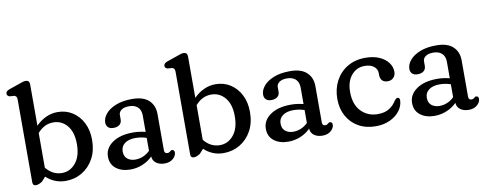

<svg xmlns="http://www.w3.org/2000/svg" viewBox="-63 -1045 3459 1364"><g transform="rotate(-10 1666.5 -363.0)"><path d="M188.5 -707.5V-409.5Q221.5 -443 261.5 -461.5Q301.5 -480 345.5 -480Q406 -480 453 -449.5Q500 -419 526.8 -365.8Q553.5 -312.5 553.5 -243.5Q553.5 -165.5 522 -108.2Q490.5 -51 437.5 -19.5Q384.5 12 319 12Q278.5 12 243 -2.5Q207.5 -17 179.5 -43.5L150.5 -11.5Q139.5 -4.5 128 0.2Q116.5 5 104.5 5Q82.5 5 82.5 -20V-615Q82.5 -631.5 77.2 -638.2Q72 -645 62 -647L31 -649Q11.5 -654.5 11.5 -671Q11.5 -689.5 37 -698.5L112.5 -724.5Q127 -730 138.8 -733.8Q150.5 -737.5 160.5 -737.5Q188.5 -737.5 188.5 -707.5ZM303 -413Q237 -413 188.5 -356.5V-106.5Q236 -48 303 -48Q362 -48 402 -96.5Q442 -145 442 -233Q442 -319 402.5 -366Q363 -413 303 -413Z M643.5 -105.5Q643.5 -166 699 -205Q754.5 -244 848.5 -244Q872.5 -244 895.8 -240.8Q919 -237.5 938 -232.5V-351.5Q938 -390.5 915.5 -411.5Q893 -432.5 853 -432.5Q817 -432.5 797.8 -418.2Q778.5 -404 778.5 -383.5V-350.5Q778.5 -326.5 762.5 -313.2Q746.5 -300 718 -300Q693 -300 679.8 -313Q666.5 -326 666.5 -347.5Q666.5 -380 691.8 -410.2Q717 -440.5 765.5 -460Q814 -479.5 883 -479.5Q963.5 -479.5 1003.2 -442.2Q1043 -405 1043 -343V-81.5Q1043 -57.5 1064.5 -57.5Q1072 -57.5 1076.5 -60Q1081 -62.5 1084.5 -65Q1088 -68 1091.2 -70.5Q1094.5 -73 1098.5 -73Q1117 -73 1117 -52.5Q1117 -29 1093.8 -8.5Q1070.5 12 1033 12Q997 12 972.8 -5Q948.5 -22 946.5 -53.5Q915 -22 873.2 -5Q831.5 12 786.5 12Q723.5 12 683.5 -19Q643.5 -50 643.5 -105.5ZM753 -124Q753 -88 775.5 -69.8Q798 -51.5 832 -51.5Q892 -51.5 938 -96V-189.5Q920 -195.5 900.2 -199Q880.5 -202.5 858.5 -202.5Q810 -202.5 781.5 -181.5Q753 -160.5 753 -124Z M1327.5 -707.5V-409.5Q1360.5 -443 1400.5 -461.5Q1440.5 -480 1484.5 -480Q1545 -480 1592 -449.5Q1639 -419 1665.8 -365.8Q1692.5 -312.5 1692.5 -243.5Q1692.5 -165.5 1661 -108.2Q1629.5 -51 1576.5 -19.5Q1523.5 12 1458 12Q1417.5 12 1382 -2.5Q1346.5 -17 1318.5 -43.5L1289.5 -11.5Q1278.5 -4.5 1267 0.2Q1255.5 5 1243.5 5Q1221.5 5 1221.5 -20V-615Q1221.5 -631.5 1216.2 -638.2Q1211 -645 1201 -647L1170 -649Q1150.5 -654.5 1150.5 -671Q1150.5 -689.5 1176 -698.5L1251.5 -724.5Q1266 -730 1277.8 -733.8Q1289.5 -737.5 1299.5 -737.5Q1327.5 -737.5 1327.5 -707.5ZM1442 -413Q1376 -413 1327.5 -356.5V-106.5Q1375 -48 1442 -48Q1501 -48 1541 -96.5Q1581 -145 1581 -233Q1581 -319 1541.5 -366Q1502 -413 1442 -413Z M1782.5 -105.5Q1782.5 -166 1838 -205Q1893.5 -244 1987.5 -244Q2011.5 -244 2034.8 -240.8Q2058 -237.5 2077 -232.5V-351.5Q2077 -390.5 2054.5 -411.5Q2032 -432.5 1992 -432.5Q1956 -432.5 1936.8 -418.2Q1917.5 -404 1917.5 -383.5V-350.5Q1917.5 -326.5 1901.5 -313.2Q1885.5 -300 1857 -300Q1832 -300 1818.8 -313Q1805.5 -326 1805.5 -347.5Q1805.5 -380 1830.8 -410.2Q1856 -440.5 1904.5 -460Q1953 -479.5 2022 -479.5Q2102.5 -479.5 2142.2 -442.2Q2182 -405 2182 -343V-81.5Q2182 -57.5 2203.5 -57.5Q2211 -57.5 2215.5 -60Q2220 -62.5 2223.5 -65Q2227 -68 2230.2 -70.5Q2233.5 -73 2237.5 -73Q2256 -73 2256 -52.5Q2256 -29 2232.8 -8.5Q2209.5 12 2172 12Q2136 12 2111.8 -5Q2087.5 -22 2085.5 -53.5Q2054 -22 2012.2 -5Q1970.5 12 1925.5 12Q1862.5 12 1822.5 -19Q1782.5 -50 1782.5 -105.5ZM1892 -124Q1892 -88 1914.5 -69.8Q1937 -51.5 1971 -51.5Q2031 -51.5 2077 -96V-189.5Q2059 -195.5 2039.2 -199Q2019.5 -202.5 1997.5 -202.5Q1949 -202.5 1920.5 -181.5Q1892 -160.5 1892 -124Z M2752.5 -346.5Q2752.5 -321.5 2736.8 -304.8Q2721 -288 2695 -288Q2669 -288 2655.2 -302.5Q2641.5 -317 2641.5 -341.5V-355Q2641.5 -385.5 2617 -404.8Q2592.5 -424 2550.5 -424Q2492.5 -424 2455 -379.2Q2417.5 -334.5 2417.5 -259.5Q2417.5 -168.5 2465.2 -119.5Q2513 -70.5 2585 -70.5Q2637.5 -70.5 2670.2 -92.5Q2703 -114.5 2719.5 -144.5Q2727 -152.5 2731.5 -156.5Q2736 -160.5 2742 -160Q2758 -159.5 2757.5 -138Q2756 -99 2730.2 -64.8Q2704.5 -30.5 2659.5 -9.2Q2614.5 12 2556.5 12Q2485.5 12 2432.2 -18.2Q2379 -48.5 2349.2 -102.2Q2319.5 -156 2319.5 -226.5Q2319.5 -298.5 2350 -356Q2380.5 -413.5 2436 -446.8Q2491.5 -480 2566 -480Q2623.5 -480 2665.5 -461.5Q2707.5 -443 2730 -412.5Q2752.5 -382 2752.5 -346.5Z M2837.5 -105.5Q2837.5 -166 2893 -205Q2948.5 -244 3042.5 -244Q3066.5 -244 3089.8 -240.8Q3113 -237.5 3132 -232.5V-351.5Q3132 -390.5 3109.5 -411.5Q3087 -432.5 3047 -432.5Q3011 -432.5 2991.8 -418.2Q2972.5 -404 2972.5 -383.5V-350.5Q2972.5 -326.5 2956.5 -313.2Q2940.5 -300 2912 -300Q2887 -300 2873.8 -313Q2860.5 -326 2860.5 -347.5Q2860.5 -380 2885.8 -410.2Q2911 -440.5 2959.5 -460Q3008 -479.5 3077 -479.5Q3157.5 -479.5 3197.2 -442.2Q3237 -405 3237 -343V-81.5Q3237 -57.5 3258.5 -57.5Q3266 -57.5 3270.5 -60Q3275 -62.5 3278.5 -65Q3282 -68 3285.2 -70.5Q3288.5 -73 3292.5 -73Q3311 -73 3311 -52.5Q3311 -29 3287.8 -8.5Q3264.5 12 3227 12Q3191 12 3166.8 -5Q3142.5 -22 3140.5 -53.5Q3109 -22 3067.2 -5Q3025.5 12 2980.5 12Q2917.5 12 2877.5 -19Q2837.5 -50 2837.5 -105.5ZM2947 -124Q2947 -88 2969.5 -69.8Q2992 -51.5 3026 -51.5Q3086 -51.5 3132 -96V-189.5Q3114 -195.5 3094.2 -199Q3074.5 -202.5 3052.5 -202.5Q3004 -202.5 2975.5 -181.5Q2947 -160.5 2947 -124Z"/></g></svg>

Font: Fraunces 9pt SuperSoft
Style: Regular
Weight: 400
Version: Version 1.000;[b76b70a41]